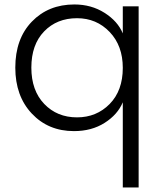

<svg xmlns="http://www.w3.org/2000/svg" viewBox="-20 -574 715 852"><path d="M47.9 -273.9Q47.9 -401.9 121.3 -478Q194.8 -554.2 310.1 -554.2Q385.3 -554.2 443.8 -517.1Q502.4 -480 524.9 -425.8V-545.9H595.2V257.8H524.9V-120.1Q502 -65.4 444.3 -28.8Q386.7 7.8 308.1 7.8Q194.3 7.8 121.1 -70.1Q47.9 -147.9 47.9 -273.9ZM119.1 -273.9Q119.1 -172.4 176.3 -112.8Q233.4 -53.2 321.8 -53.2Q408.2 -53.2 466.6 -112.5Q524.9 -171.9 524.9 -272.9Q524.9 -371.1 466.6 -432.1Q408.2 -493.2 321.8 -493.2Q232.4 -493.2 175.8 -434.6Q119.1 -376 119.1 -273.9Z"/></svg>

Font: PoppinsZ Light
Style: Regular
Weight: 300
Designer: Ninad Kale (Devanagari), Jonny Pinhorn (Latin)
Foundry: Indian Type Foundry
Version: Version 3.002;FEAKit 1.0